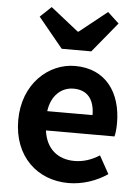

<svg xmlns="http://www.w3.org/2000/svg" viewBox="-59 -903 698 963"><g transform="rotate(5 290.5 -422.0)"><path d="M322 14C392 14 463 -10 518 -48L468 -138C428 -113 388 -99 342 -99C259 -99 199 -147 187 -239H532C536 -252 539 -279 539 -306C539 -461 459 -574 305 -574C171 -574 44 -461 44 -279C44 -95 166 14 322 14ZM185 -336C196 -418 248 -460 307 -460C379 -460 413 -412 413 -336ZM230 -654H379L503 -805L446 -858L307 -747H302L162 -858L106 -805Z"/></g></svg>

Font: Source Han Sans SC Bold
Style: Regular
Weight: 700
Designer: Ryoko NISHIZUKA (kana & ideographs); Paul D. Hunt (Latin, Greek & Cyrillic); Wenlong ZHANG (bopomofo); Sandoll Communica
Foundry: Adobe Systems Incorporated
Version: Version 1.001;PS 1.001;hotconv 1.0.78;makeotf.lib2.5.61930